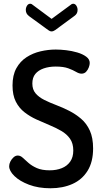

<svg xmlns="http://www.w3.org/2000/svg" viewBox="-20 -999 551 1027"><path d="M250 8Q185 8 135 -11Q85 -30 57 -57.5Q29 -85 29 -110Q29 -122 35.5 -135Q42 -148 52.5 -157.5Q63 -167 75 -167Q89 -167 101.5 -155.5Q114 -144 132 -128Q150 -112 177 -100Q204 -88 246 -88Q282 -88 310.5 -99.5Q339 -111 355.5 -134.5Q372 -158 372 -194Q372 -232 354.5 -257Q337 -282 307.5 -299Q278 -316 244 -330Q210 -344 175 -360Q140 -376 111 -398.5Q82 -421 64.5 -455.5Q47 -490 47 -542Q47 -597 67.5 -634Q88 -671 122 -693Q156 -715 197 -724.5Q238 -734 278 -734Q303 -734 333.5 -730.5Q364 -727 393 -718.5Q422 -710 441 -696Q460 -682 460 -662Q460 -652 455 -638.5Q450 -625 440.5 -615Q431 -605 416 -605Q403 -605 387 -614.5Q371 -624 345.5 -633.5Q320 -643 278 -643Q242 -643 213.5 -633Q185 -623 169 -603.5Q153 -584 153 -552Q153 -520 170.5 -499.5Q188 -479 217 -464.5Q246 -450 280.5 -437Q315 -424 349.5 -406.5Q384 -389 413.5 -364Q443 -339 460.5 -300.5Q478 -262 478 -205Q478 -133 448.5 -85.5Q419 -38 367.5 -15Q316 8 250 8ZM256 -831Q247 -831 238 -838L135 -913Q126 -920 122 -928Q118 -936 118 -946Q118 -958 124.5 -968.5Q131 -979 142 -979Q149 -979 155 -973L256 -898L358 -973Q364 -979 371 -979Q382 -979 388.5 -968.5Q395 -958 395 -946Q395 -936 391 -928Q387 -920 377 -913L275 -838Q265 -831 256 -831Z"/></svg>

Font: Dosis ExtraLight SemiBold
Style: Regular
Weight: 600
Version: Version 3.001; ttfautohint (v1.8.2)